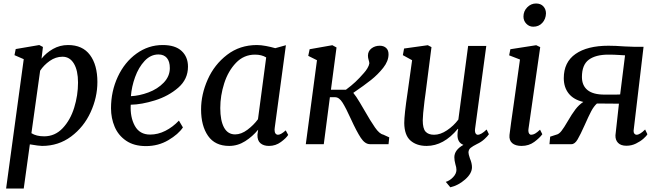

<svg xmlns="http://www.w3.org/2000/svg" viewBox="-20 -826 3768 1100"><path d="M370 -568Q453 -568 495.5 -511Q538 -454 538 -356Q538 -268 499 -183Q460 -98 387.5 -44Q315 10 221 10Q203 10 151 1L116 254H15L116 -487L63 -510L70 -545L205 -568L226 -557L218 -490Q244 -523 283.5 -545.5Q323 -568 370 -568ZM233 -45Q295 -45 339 -91.5Q383 -138 405 -209Q427 -280 427 -353Q427 -422 403.5 -461.5Q380 -501 338 -501Q299 -501 265 -477Q231 -453 210 -421L160 -63Q188 -45 233 -45Z M816 11Q748 11 703 -19.5Q658 -50 637 -99.5Q616 -149 616 -206Q616 -303 655 -386.5Q694 -470 762 -519Q830 -568 912 -568Q984 -568 1020.5 -534Q1057 -500 1057 -444Q1057 -372 1001 -323.5Q945 -275 868 -251Q791 -227 729 -226Q725 -155 752.5 -105Q780 -55 840 -55Q885 -55 927.5 -76.5Q970 -98 1005 -135L1028 -96Q1002 -57 944.5 -23Q887 11 816 11ZM730 -275Q778 -277 830.5 -296.5Q883 -316 918 -352.5Q953 -389 953 -436Q953 -474 936 -494Q919 -514 888 -514Q843 -514 808.5 -477Q774 -440 754 -384.5Q734 -329 730 -275Z M1553 -83Q1553 -68 1558.5 -61Q1564 -54 1573 -54Q1589 -54 1617 -79L1631 -53Q1620 -35 1589.5 -12.5Q1559 10 1521 10Q1490 10 1472 -5.5Q1454 -21 1455 -54L1459 -83Q1427 -44 1384.5 -17Q1342 10 1293 10Q1212 10 1172 -47.5Q1132 -105 1132 -199Q1132 -285 1170 -370.5Q1208 -456 1281 -512Q1354 -568 1452 -568Q1475 -568 1504 -562.5Q1533 -557 1557 -550L1618 -567L1554 -94Q1553 -90 1553 -83ZM1441 -513Q1377 -513 1332 -466Q1287 -419 1264.5 -348.5Q1242 -278 1242 -207Q1242 -135 1263.5 -95.5Q1285 -56 1327 -56Q1362 -56 1397.5 -82.5Q1433 -109 1458 -143L1505 -497Q1479 -513 1441 -513Z M2065 -408Q2076 -420 2085 -435Q2094 -450 2096 -463Q2096 -470 2092 -482.5Q2088 -495 2088 -507Q2088 -533 2108 -548.5Q2128 -564 2156 -564Q2178 -564 2192 -551.5Q2206 -539 2206 -515Q2206 -476 2175.5 -437.5Q2145 -399 2106 -368Q2067 -337 2004 -294Q2020 -275 2041 -239.5Q2062 -204 2066 -197Q2103 -132 2128.5 -95.5Q2154 -59 2175 -55L2210 -39L2206 0H2100Q2071 0 2047 -36.5Q2023 -73 1991 -143Q1962 -207 1942.5 -238Q1923 -269 1900 -269H1870L1835 0H1732L1796 -481L1746 -506L1754 -544L1884 -567L1908 -554L1876 -312H1962Q1993 -335 2016 -356.5Q2039 -378 2065 -408Z M2412 -247Q2402 -165 2402 -137Q2402 -90 2418 -72Q2434 -54 2467 -54Q2503 -54 2541 -79.5Q2579 -105 2606 -141L2662 -563H2766L2702 -90L2701 -79Q2701 -67 2705.5 -60.5Q2710 -54 2717 -54Q2737 -54 2768 -84L2781 -57Q2774 -46 2755.5 -29Q2737 -12 2713 -1Q2689 11 2676.5 21Q2664 31 2664 48Q2664 57 2672 81Q2684 109 2684 132Q2684 168 2644.5 202.5Q2605 237 2560 247L2534 216Q2557 209 2576 189Q2595 169 2595 147Q2595 133 2589 115Q2583 93 2583 75Q2583 33 2635 4Q2601 -9 2601 -52Q2601 -70 2605 -87L2603 -88Q2522 10 2424 10Q2367 10 2332 -20.5Q2297 -51 2296 -121Q2296 -168 2315 -295L2341 -481L2288 -510L2295 -548L2431 -567L2452 -556L2418 -291Z M3007 -79Q3007 -67 3011.5 -60.5Q3016 -54 3023 -54Q3034 -54 3045.5 -60.5Q3057 -67 3074 -83L3087 -57Q3072 -36 3041 -13Q3010 10 2968 10Q2933 10 2914.5 -6Q2896 -22 2899 -53Q2904 -97 2925 -242Q2953 -436 2959 -485L2897 -509L2904 -544L3052 -567L3075 -556L3008 -89ZM2979 -731Q2979 -762 3000.5 -784Q3022 -806 3051 -806Q3078 -806 3093 -789.5Q3108 -773 3108 -749Q3107 -717 3087 -695Q3067 -673 3035 -673Q3012 -673 2995.5 -690Q2979 -707 2979 -731Z M3233 -132Q3256 -172 3276.5 -199Q3297 -226 3322 -242Q3266 -255 3238 -290.5Q3210 -326 3210 -378Q3210 -470 3277.5 -517Q3345 -564 3466 -564Q3505 -564 3559 -560Q3599 -558 3611 -558H3667L3610 -77V-75Q3610 -65 3615 -59.5Q3620 -54 3627 -54Q3646 -54 3676 -84L3689 -57Q3684 -47 3666.5 -31.5Q3649 -16 3623.5 -3.5Q3598 9 3569 9Q3537 9 3521 -7.5Q3505 -24 3506 -51L3526 -232L3400 -233Q3382 -217 3367 -188.5Q3352 -160 3330 -110Q3305 -54 3289 -27Q3273 0 3254 0H3128L3132 -43L3166 -54Q3182 -57 3196.5 -75.5Q3211 -94 3233 -132ZM3465 -513Q3393 -513 3353.5 -484Q3314 -455 3314 -385Q3314 -336 3346 -310Q3378 -284 3443 -284H3490Q3528 -284 3533 -285L3561 -509Q3553 -509 3526.5 -511Q3500 -513 3465 -513Z"/></svg>

Font: Koeln Type Serif
Style: Italic
Weight: 400
Italic angle: -8°
Designer: Eben Sorkin
Foundry: Eben Sorkin
Version: Version 2.002